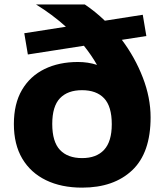

<svg xmlns="http://www.w3.org/2000/svg" viewBox="-20 -828 734 858"><path d="M347 10.5Q254 10.5 185.5 -22.8Q117 -56 79.5 -119.2Q42 -182.5 42 -273.5Q42 -364.5 78.2 -426.2Q114.5 -488 179 -519.5Q243.5 -551 328.5 -551Q351 -551 372.2 -547.8Q393.5 -544.5 413.5 -538Q389 -581 355 -623.5L104.5 -584.5L88.5 -679.5L274.5 -708.5Q213.5 -763.5 141 -808H359Q406 -776.5 448.5 -735.5L618 -762L634 -667L524.5 -650Q583.5 -571.5 618.2 -481.5Q653 -391.5 653 -303.5Q653 -145 570.8 -67.2Q488.5 10.5 347 10.5ZM347 -121.5Q411 -121.5 445.2 -158.5Q479.5 -195.5 479.5 -273Q479.5 -352.5 445.2 -388.8Q411 -425 346.5 -425Q282.5 -425 248 -389Q213.5 -353 213.5 -274Q213.5 -194.5 248 -158Q282.5 -121.5 347 -121.5Z"/></svg>

Font: Encode Sans Exp
Style: Bold
Weight: 700
Width: 7
Designer: Multiple Designers
Foundry: Impallari Type
Version: Version 3.002; ttfautohint (v1.8.3) -l 8 -r 50 -G 200 -x 14 